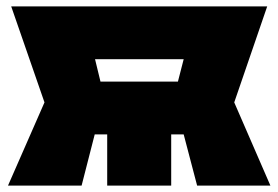

<svg xmlns="http://www.w3.org/2000/svg" viewBox="-20 -580 870 600"><path d="M515 0H315V-160H276L235 0H5L119 -260L15 -560H815L712 -260L825 0H596L554 -160H515ZM294 -325H536L554 -395H277Z"/></svg>

Font: Tektur SemiCondensed Black
Style: Regular
Weight: 900
Width: 4
Designer: Adam Jagosz
Foundry: Adam Jagosz
Version: Version 1.005;gftools[0.9.30]